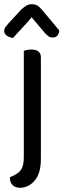

<svg xmlns="http://www.w3.org/2000/svg" viewBox="-34 -700 301 911"><path d="M13 141 33 132Q59 119 69 100Q79 81 79 44V-317H160V53Q160 123 131 156Q115 175 97 183Q79 191 62 191Q40 191 26.5 179Q13 167 13 141ZM160 -292H79V-459Q84 -461 94 -463Q104 -465 115 -465Q137 -465 148.5 -455.5Q160 -446 160 -428ZM181 -541 116 -618Q93 -590 70.5 -566.5Q48 -543 28 -520Q10 -522 -2 -531Q-14 -540 -14 -553Q-14 -564 -7.5 -572.5Q-1 -581 8 -591L69 -657Q82 -668 92.5 -674Q103 -680 116 -680Q132 -680 142.5 -674Q153 -668 163 -656L247 -556Q247 -543 239.5 -532.5Q232 -522 216 -522Q204 -522 196.5 -527.5Q189 -533 181 -541Z"/></svg>

Font: Baloo Paaji 2
Style: Regular
Weight: 400
Designer: Shuchita Grover, Noopur Datye and Ek Type
Foundry: Ek Type
Version: Version 1.700